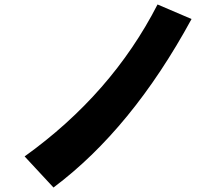

<svg xmlns="http://www.w3.org/2000/svg" viewBox="-20 -824 943 858"><path d="M684 -804 836 -739Q569 -248 219 14L90 -125Q479 -404 684 -804Z"/></svg>

Font: KN Bobohei
Style: Bold
Weight: 700
Designer: Kingnam Type Foundry
Version: Version 1.710;March 18, 2023